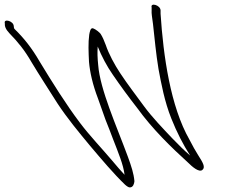

<svg xmlns="http://www.w3.org/2000/svg" viewBox="-272 -721 1063 837"><path d="M-231 -576C-194 -538 -165 -503 -134 -449C-101 -394 -58 -328 -22 -271C22 -204 73 -143 121 -85C170 -27 224 37 273 84C282 92 289 96 294 96C309 96 313 79 314 69C311 35 301 5 285 -39C236 -172 164 -331 156 -438C153 -467 152 -493 154 -518C171 -476 194 -432 220 -395C255 -344 288 -299 327 -249C392 -159 474 -79 549 -11C564 4 595 32 610 20C625 8 612 -13 591 -46C580 -63 568 -85 554 -112C471 -257 440 -477 428 -661V-676C427 -699 383 -711 389 -689V-674C388 -664 391 -645 395 -616C402 -554 408 -486 419 -420C431 -356 445 -279 475 -204C498 -146 527 -89 557 -43C530 -66 508 -88 479 -118C441 -158 390 -211 355 -259C320 -307 285 -352 252 -402C228 -438 202 -486 189 -525C182 -544 175 -560 168 -571C164 -579 144 -594 135 -597C122 -603 119 -580 117 -570C112 -534 114 -493 116 -451C120 -406 132 -352 155 -292L188 -199C200 -169 211 -141 221 -114C243 -57 266 -3 271 41C254 23 238 4 216 -22C173 -73 120 -128 77 -185C17 -264 -46 -365 -100 -454C-133 -511 -167 -554 -207 -593C-210 -596 -211 -598 -211 -599L-212 -607C-213 -630 -257 -641 -251 -620C-252 -607 -248 -594 -231 -576Z"/></svg>

Font: Stray Cat
Style: OpSuObl
Weight: 400
Version: Version 1.0